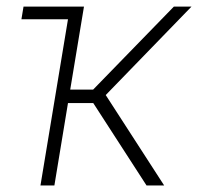

<svg xmlns="http://www.w3.org/2000/svg" viewBox="-20 -566 604 586"><path d="M45.4 -507.3 51.8 -545.9H236.3L194.3 -292.5H264.2L510.7 -545.9H564.5L302.7 -275.9L481 0H427.2L264.6 -251.5H187.5L146 0H103.5L187.5 -507.3Z"/></svg>

Font: Inter Extra Light
Style: Italic
Weight: 200
Italic angle: -9.39999°
Designer: Rasmus Andersson
Foundry: rsms
Version: Version 4.000;git-3c8e0fc